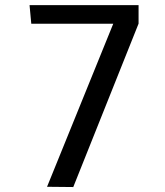

<svg xmlns="http://www.w3.org/2000/svg" viewBox="-20 -735 648 755"><path d="M268.1 0.5 165 -0.5 425.3 -641.6H103L96.2 -714.8H524.9V-642.1Z"/></svg>

Font: Pontano Sans Medium
Style: Regular
Weight: 500
Designer: Vernon Adams
Foundry: Vernon Adams
Version: Version 2.001